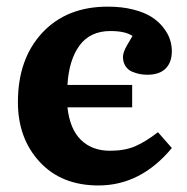

<svg xmlns="http://www.w3.org/2000/svg" viewBox="-20 -547 566 581"><path d="M277.8 14.2Q166 14.2 100.1 -57.1Q34.2 -128.4 34.2 -237.8Q34.2 -368.7 107.9 -447.8Q181.6 -526.9 306.2 -526.9Q348.6 -526.9 382.6 -518.3Q416.5 -509.8 438 -496.1Q459.5 -482.4 473.9 -464.1Q488.3 -445.8 494.1 -428Q500 -410.2 500 -392.1Q500 -358.4 481.2 -339.6Q462.4 -320.8 425.8 -320.8Q414.6 -320.8 403.8 -322.8Q393.1 -324.7 380.4 -329.8Q367.7 -335 359.9 -346.7Q352.1 -358.4 352.1 -375Q352.1 -382.3 355.5 -391.4Q358.9 -400.4 363.5 -408.4Q368.2 -416.5 380.9 -438Q359.9 -453.1 314 -453.1Q252.9 -453.1 220.7 -409.4Q188.5 -365.7 184.1 -290H379.9V-222.2H184.1Q191.4 -156.2 225.1 -123.5Q258.8 -90.8 313 -90.8Q357.4 -90.8 389.2 -104.5Q420.9 -118.2 458 -147L500 -99.1Q406.2 14.2 277.8 14.2Z"/></svg>

Font: Literata Book
Style: Bold
Weight: 700
Designer: Latin by Veronika Burian and Jose Scaglione. Greek by Irene Vlachou. Cyrillic by Vera Evstafieva
Foundry: TypeTogether
Version: Version 2.003;PS 002.003;hotconv 1.0.88;makeotf.lib2.5.64775